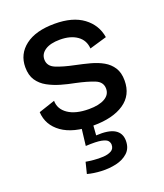

<svg xmlns="http://www.w3.org/2000/svg" viewBox="-142 -627 820 962"><g transform="rotate(-20 268.0 -146.0)"><path d="M273 13Q165 13 105.5 -29.5Q46 -72 42 -142L129 -171Q129 -127 169 -99.5Q209 -72 280 -72Q334 -72 364.5 -89.5Q395 -107 395 -139Q395 -175 358 -190Q321 -205 260 -218Q223 -225 186.5 -235.5Q150 -246 119 -263Q88 -280 69.5 -307.5Q51 -335 51 -378Q51 -448 106.5 -490.5Q162 -533 263 -533Q359 -533 415 -491.5Q471 -450 482 -382L390 -355Q387 -400 352 -424.5Q317 -449 261 -449Q210 -449 182 -430.5Q154 -412 154 -382Q154 -346 192 -330.5Q230 -315 289 -303Q328 -295 365.5 -285Q403 -275 432 -258.5Q461 -242 478.5 -215Q496 -188 496 -146Q496 -68 436 -27.5Q376 13 273 13ZM158 230 173 170Q189 173 214.5 175.5Q240 178 265.5 176.5Q291 175 308 165.5Q325 156 325 134Q325 124 318 114Q311 104 285 98.5Q259 93 201 96L213 -5H273L268 64Q335 60 367 79.5Q399 99 399 140Q399 180 374 203Q349 226 311 234.5Q273 243 232 241Q191 239 158 230Z"/></g></svg>

Font: Bricolage Grotesque 12pt Medium
Style: Regular
Weight: 500
Designer: Mathieu Triay
Foundry: Atelier Triay
Version: Version 1.001; ttfautohint (v1.8.4.7-5d5b);gftools[0.9.33.de